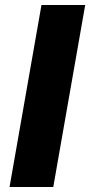

<svg xmlns="http://www.w3.org/2000/svg" viewBox="-20 -744 359 764"><path d="M18 0 145 -724H319L192 0Z"/></svg>

Font: Archivo SemiExpanded ExtraBold
Style: Italic
Weight: 800
Width: 6
Italic angle: -10°
Designer: Hector Gatti
Foundry: Omnibus-Type
Version: Version 2.001